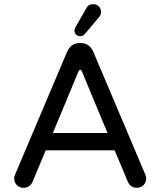

<svg xmlns="http://www.w3.org/2000/svg" viewBox="-20 -894 769 920"><path d="M336.9 -748Q336.9 -755.9 343.8 -767.6L393.6 -854.5Q403.3 -874 426.8 -874Q442.4 -874 453.1 -863.8Q463.9 -853.5 463.9 -836.9Q463.9 -821.3 454.1 -811.5L386.7 -731.4Q377.9 -720.7 364.3 -720.7Q352.5 -720.7 344.7 -728Q336.9 -735.4 336.9 -748ZM47.9 -39.1Q47.9 -45.9 52.7 -58.6L301.8 -646.5Q310.5 -666 325.2 -676.8Q339.8 -687.5 359.4 -687.5H369.1Q388.7 -687.5 403.3 -676.8Q418 -666 426.8 -646.5L675.8 -58.6Q680.7 -45.9 680.7 -39.1Q680.7 -20.5 668 -7.3Q655.3 5.9 635.7 5.9Q621.1 5.9 609.9 -1.5Q598.6 -8.8 592.8 -22.5L529.3 -173.8H199.2L135.7 -22.5Q129.9 -8.8 118.7 -1.5Q107.4 5.9 92.8 5.9Q73.2 5.9 60.5 -7.3Q47.9 -20.5 47.9 -39.1ZM364.3 -559.6Q359.4 -559.6 356.4 -552.7L233.4 -256.8H495.1L372.1 -552.7Q369.1 -559.6 364.3 -559.6Z"/></svg>

Font: KTXP_ComRound
Style: Medium
Weight: 500
Version: Version 1.01;May 16, 2022;FontCreator 13.0.0.2683 64-bit